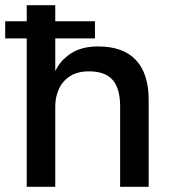

<svg xmlns="http://www.w3.org/2000/svg" viewBox="-33 -720 658 740"><path d="M70 -638V-700H180V-638H333V-572H180V-446Q200 -488 241 -514.5Q282 -541 345 -541Q442 -541 491 -488.5Q540 -436 540 -335V0H430V-310Q430 -378 401.5 -411.5Q373 -445 310 -445Q266 -445 237 -426.5Q208 -408 194 -377Q180 -346 180 -310V0H70V-572H-13V-638Z"/></svg>

Font: .
Style: 
Weight: 500
Designer: A.Korolkova, Vitaly Kuzmin
Foundry: ParaType Ltd
Version: Version 1.000; Glyphs 3.2, build 3192.0